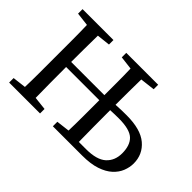

<svg xmlns="http://www.w3.org/2000/svg" viewBox="-118 -954 1239 1239"><g transform="rotate(45 501.0 -335.0)"><path d="M44 0V-41L136 -52Q138 -115 138 -180Q138 -245 138 -310V-359Q138 -424 138 -489Q138 -554 136 -618L44 -629V-670H326V-629L235 -619Q234 -555 233.5 -492Q233 -429 233 -377H536Q536 -438 536 -498Q536 -558 534 -618L443 -629V-670H734V-629L633 -617Q632 -560 631.5 -501.5Q631 -443 631 -384Q657 -386 684 -386.5Q711 -387 730 -387Q858 -387 920 -334.5Q982 -282 982 -199Q982 -164 968 -128.5Q954 -93 922.5 -64Q891 -35 839 -17.5Q787 0 710 0H443V-41L534 -52Q536 -116 536 -184Q536 -252 536 -329V-331H233V-329Q233 -253 233.5 -184.5Q234 -116 235 -51L326 -41V0ZM631 -310Q631 -245 631.5 -179Q632 -113 633 -47H698Q796 -47 839.5 -86.5Q883 -126 883 -193Q883 -266 845.5 -301.5Q808 -337 708 -337Q692 -337 671.5 -336.5Q651 -336 631 -335Z"/></g></svg>

Font: Source Serif 4
Style: Regular
Weight: 400
Designer: Frank Grießhammer
Foundry: Adobe
Version: Version 4.005;hotconv 1.1.0;makeotfexe 2.6.0